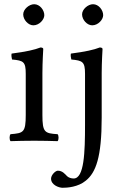

<svg xmlns="http://www.w3.org/2000/svg" viewBox="-20 -667 582 910"><path d="M383 -317V-76C383 56 379 179 329 179C318 179 305 175 298 168C288 158 276 142 254 142C243 142 222 162 222 180C222 209 258 223 277 223C298 223 350 220 387 189C434 151 462 79 462 -110V-321C462 -371 466 -435 466 -435C466 -439 461 -442 453 -442C425 -431 385 -422 316 -413C314 -407 316 -391 318 -385C372 -380 383 -374 383 -317ZM181 -122V-321C181 -371 185 -435 185 -435C185 -439 180 -442 172 -442C144 -431 104 -422 35 -413C33 -407 35 -391 37 -385C92 -380 102 -374 102 -317V-122C102 -39 91 -36 30 -31C24 -25 24 -4 30 2C63 1 102 0 142 0C182 0 220 1 253 2C259 -4 259 -25 253 -31C192 -35 181 -39 181 -122ZM90 -599C90 -573 114 -547 138 -547C166 -547 190 -574 190 -595C190 -619 169 -647 142 -647C118 -647 90 -623 90 -599ZM369 -599C369 -573 393 -547 417 -547C445 -547 469 -574 469 -595C469 -619 448 -647 421 -647C397 -647 369 -623 369 -599Z"/></svg>

Font: Libertinus Math
Style: Regular
Weight: 400
Designer: Philipp H. Poll, Khaled Hosny
Foundry: Caleb Maclennan
Version: Version 7.050;RELEASE